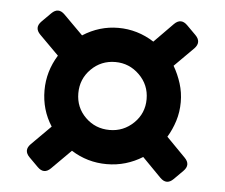

<svg xmlns="http://www.w3.org/2000/svg" viewBox="-42 -558 675 577"><g transform="rotate(5 296.0 -269.0)"><path d="M131 -37Q111 -17 91 -37L64 -64Q44 -84 64 -104L122 -162Q91 -210 91 -269Q91 -326 122 -376L64 -434Q44 -454 64 -474L91 -501Q111 -521 131 -501L189 -443Q239 -475 296 -475Q354 -475 404 -443L461 -501Q481 -521 501 -501L528 -474Q548 -454 529 -434L471 -376Q485 -352 493.5 -325Q502 -298 502 -269Q502 -239 493.5 -212Q485 -185 471 -162L528 -104Q548 -84 528 -64L501 -37Q481 -17 461 -37L404 -95Q380 -80 353 -72Q326 -64 296 -64Q238 -64 189 -95ZM296 -167Q338 -167 368.5 -196.5Q399 -226 399 -269Q399 -312 368.5 -342Q338 -372 296 -372Q253 -372 223 -342Q193 -312 193 -269Q193 -226 223 -196.5Q253 -167 296 -167Z"/></g></svg>

Font: Pitagon Sans Text SemiBold
Style: Regular
Weight: 600
Designer: Travis Tran
Foundry: Pitagon
Version: Version 1.001; ttfautohint (v1.8.4.7-5d5b);gftools[0.9.26]